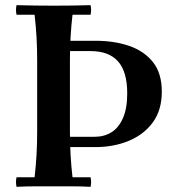

<svg xmlns="http://www.w3.org/2000/svg" viewBox="-20 -722 690 744"><path d="M350 -564Q423 -564 481 -544Q539 -524 573 -481Q607 -438 607 -367Q607 -295 572 -247.5Q537 -200 478.5 -176Q420 -152 350 -152H203V-192H347Q384 -192 412 -209.5Q440 -227 456.5 -264.5Q473 -302 473 -360Q473 -444 437.5 -484Q402 -524 331 -524H220V-564ZM44 2Q40 -17 44 -35H114Q119 -78 121.5 -121.5Q124 -165 124 -210V-490Q124 -535 121.5 -578.5Q119 -622 114 -665H44Q40 -684 44 -702Q79 -701 116.5 -700.5Q154 -700 188 -700Q223 -700 260 -700.5Q297 -701 331 -702Q335 -684 331 -665H261Q256 -622 253.5 -578.5Q251 -535 251 -490V-210Q251 -165 253.5 -121.5Q256 -78 261 -35H331Q335 -17 331 2Q297 0 260 0Q223 0 188 0Q154 0 116.5 0Q79 0 44 2Z"/></svg>

Font: Poltawski Nowy Medium
Style: Regular
Weight: 500
Version: Version 1.001;gftools[0.9.25]